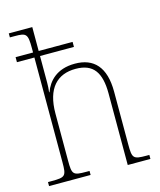

<svg xmlns="http://www.w3.org/2000/svg" viewBox="-114 -842 771 924"><g transform="rotate(-15 272.0 -380.0)"><path d="M15 0H222V-20H206C140 -20 135 -25 135 -95V-329C135 -455 192 -512 284 -512C372 -512 407 -461 407 -356V0H520V-20H505C440 -20 435 -26 435 -94V-358C435 -481 381 -537 287 -537C195 -537 152 -486 134 -436H132C134 -450 135 -467 135 -482V-616H304V-641H135V-760H18V-740H42C100 -740 107 -734 107 -663V-641H20V-616H107V-95C107 -25 102 -20 33 -20H15Z"/></g></svg>

Font: Noto Serif Thai SemiCondensed Thin
Style: Regular
Weight: 100
Width: 4
Designer: Monotype Design Team
Foundry: Monotype Imaging Inc.
Version: Version 2.002